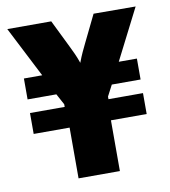

<svg xmlns="http://www.w3.org/2000/svg" viewBox="-74 -690 668 753"><g transform="rotate(-10 260.5 -313.0)"><path d="M178.5 0V-202.1H35.4V-285.4H173.6V-295.8L150 -339.6H35.4V-422.9H108.3L4.9 -625H179.9L232.6 -517.4Q240.3 -501.4 248.3 -484.4Q256.2 -467.4 263.9 -445.1Q272.2 -467.4 280.2 -484.7Q288.2 -502.1 295.8 -517.4L348.6 -625.7L516 -625L413.2 -422.9H485.4V-339.6H370.8L347.9 -295.8V-285.4H485.4V-202.1H343.1V0Z"/></g></svg>

Font: Afacad Flux ExtraBold
Style: Regular
Weight: 800
Designer: Kristian Moeller
Foundry: Dicotype
Version: Version 1.100